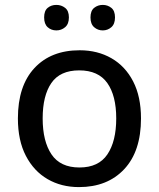

<svg xmlns="http://www.w3.org/2000/svg" viewBox="-20 -753 647 783"><path d="M555 -270Q555 -136 486.5 -63Q418 10 302 10Q230 10 174 -22.5Q118 -55 85.5 -117.5Q53 -180 53 -270Q53 -403 120.5 -475.5Q188 -548 305 -548Q378 -548 434.5 -515.5Q491 -483 523 -421Q555 -359 555 -270ZM154 -270Q154 -177 190 -123.5Q226 -70 304 -70Q382 -70 418 -123.5Q454 -177 454 -270Q454 -363 417.5 -414.5Q381 -466 303 -466Q225 -466 189.5 -414.5Q154 -363 154 -270ZM160 -682Q160 -709 174.5 -721Q189 -733 210 -733Q230 -733 245.5 -721Q261 -709 261 -682Q261 -655 245.5 -642Q230 -629 210 -629Q189 -629 174.5 -642Q160 -655 160 -682ZM349 -682Q349 -709 364 -721Q379 -733 399 -733Q419 -733 434 -721Q449 -709 449 -682Q449 -655 434 -642Q419 -629 399 -629Q379 -629 364 -642Q349 -655 349 -682Z"/></svg>

Font: Noto Sans Kayah Li Medium
Style: Regular
Weight: 500
Designer: Monotype Design Team, Sérgio Martins
Foundry: Monotype Imaging Inc.
Version: Version 2.002; ttfautohint (v1.8.4.7-5d5b)